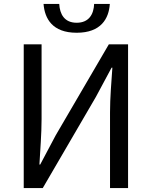

<svg xmlns="http://www.w3.org/2000/svg" viewBox="-20 -959 773 979"><path d="M101 0H198L469 -465L549 -614H553C548 -540 541 -462 541 -385V0H633V-733H535L264 -269L185 -120H181C185 -193 192 -276 192 -352V-733H101ZM371 -792C495 -792 535 -864 540 -939H460C458 -887 434 -843 371 -843C308 -843 285 -887 282 -939H202C208 -864 247 -792 371 -792Z"/></svg>

Font: Noto Sans HK
Style: Regular
Weight: 400
Designer: Ryoko NISHIZUKA 西塚涼子 (kana, bopomofo & ideographs); Paul D. Hunt (Latin, Greek & Cyrillic); Sandoll Communications 산돌커뮤니
Foundry: Adobe
Version: Version 2.004;hotconv 1.0.118;makeotfexe 2.5.65603